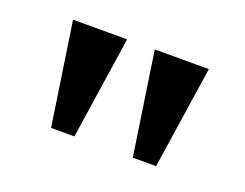

<svg xmlns="http://www.w3.org/2000/svg" viewBox="-56 -812 583 457"><g transform="rotate(20 235.5 -584.0)"><path d="M102 -454 63 -714H200L161 -454ZM309 -454 270 -714H407L368 -454Z"/></g></svg>

Font: Noto Serif Hebrew SemiBold
Style: Regular
Weight: 600
Version: Version 2.003